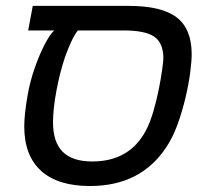

<svg xmlns="http://www.w3.org/2000/svg" viewBox="-20 -619 696 649"><path d="M543.5 -123.5Q457 9.8 284.2 9.8Q175.3 9.8 118.7 -41.7Q62 -93.3 62 -191.9Q62 -233.4 73.7 -299.3Q81.5 -343.3 96.7 -387.2Q111.8 -431.2 129.6 -466.1Q147.5 -501 163.1 -516.1H75.2L90.8 -599.1H415Q526.4 -599.1 577.1 -560.3Q627.9 -521.5 627.9 -436Q627.9 -411.6 622.8 -372.6Q617.7 -333.5 606.9 -288.3Q596.2 -243.2 580.6 -199.7Q564.9 -156.2 543.5 -123.5ZM243.2 -516.1Q231.4 -501 220.7 -477.8Q210 -454.6 200.2 -427.2Q182.1 -374 170.7 -312.3Q159.2 -250.5 159.2 -205.1Q159.2 -139.2 191.7 -106.2Q224.1 -73.2 292 -73.2Q417.5 -73.2 473.1 -177.7Q487.3 -204.6 498.3 -242.2Q509.3 -279.8 516.8 -317.6Q524.4 -355.5 528.3 -384.3Q532.2 -413.1 532.2 -421.9Q532.2 -473.6 501.5 -494.9Q470.7 -516.1 397.9 -516.1Z"/></svg>

Font: Arimo
Style: Italic
Weight: 400
Italic angle: -12°
Designer: Steve Matteson
Foundry: Monotype Imaging Inc.
Version: Version 1.33